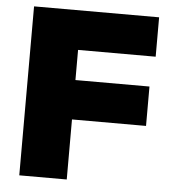

<svg xmlns="http://www.w3.org/2000/svg" viewBox="-52 -759 717 806"><g transform="rotate(5 307.0 -356.0)"><path d="M59 0H259V-253H571V-419H259V-546H586V-712H59Z"/></g></svg>

Font: MV Cash Black
Style: Regular
Weight: 900
Designer: Rodrigo Fuenzalida
Foundry: fragTYPE
Version: Version 1.100;Glyphs 3.1.2 (3151)